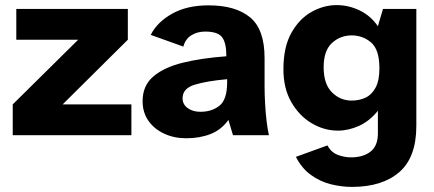

<svg xmlns="http://www.w3.org/2000/svg" viewBox="-20 -531 1706 754"><path d="M30 0V-121L287 -375H44V-496H482V-375L226 -121H496V0Z M711 12Q664 12 625 -6Q586 -24 563 -56.5Q540 -89 540 -134Q540 -195 582.5 -231Q625 -267 699 -285Q773 -303 869 -310Q869 -363 852 -385Q835 -407 786 -407Q755 -407 731.5 -392.5Q708 -378 700 -348L572 -394Q597 -444 655.5 -477Q714 -510 799 -510Q905 -510 962 -463Q1019 -416 1019 -303V-194Q1019 -162 1021 -125Q1023 -88 1027 -55Q1031 -22 1036 0H895L877 -60Q849 -21 806.5 -4.5Q764 12 711 12ZM767 -92Q812 -92 842 -116Q872 -140 872 -208V-220Q793 -213 745 -198.5Q697 -184 697 -145Q697 -121 717 -106.5Q737 -92 767 -92Z M1362 203Q1321 203 1279 192.5Q1237 182 1201 156Q1165 130 1142 85L1266 40Q1280 67 1306 77Q1332 87 1358 87Q1406 87 1435 64.5Q1464 42 1464 -7V-96Q1432 -56 1390.5 -37Q1349 -18 1307 -18Q1253 -18 1204 -47Q1155 -76 1124 -130Q1093 -184 1093 -259Q1093 -346 1124 -401.5Q1155 -457 1203 -484Q1251 -511 1302 -511Q1349 -511 1392.5 -490Q1436 -469 1464 -428L1484 -496H1615V-37Q1615 87 1548 145Q1481 203 1362 203ZM1361 -136Q1391 -136 1415.5 -147.5Q1440 -159 1455 -187Q1470 -215 1470 -263Q1470 -336 1437.5 -364Q1405 -392 1361 -392Q1316 -392 1283.5 -362Q1251 -332 1251 -267Q1251 -201 1283.5 -168.5Q1316 -136 1361 -136Z"/></svg>

Font: Atkinson Hyperlegible
Style: Bold
Weight: 700
Designer: Elliott Scott, Megan Eiswerth, Linus Boman, Theodore Petrosky
Foundry: Braille Institute
Version: Version 1.006; ttfautohint (v1.8.3)